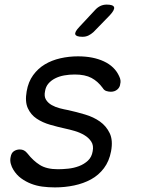

<svg xmlns="http://www.w3.org/2000/svg" viewBox="-20 -805 640 835"><path d="M219 10Q190 10 164 6.5Q138 3 115 -6Q92 -15 72 -29.5Q52 -44 38 -67Q31 -78 27 -92.5Q23 -107 26 -121Q29 -140 40.5 -147.5Q52 -155 66 -155Q76 -155 84 -151Q92 -147 100 -137Q124 -106 153.5 -87.5Q183 -69 232 -69Q252 -69 276.5 -71.5Q301 -74 323.5 -82.5Q346 -91 362.5 -106.5Q379 -122 383 -147Q388 -172 377 -189Q366 -206 346.5 -217.5Q327 -229 304.5 -235.5Q282 -242 263 -246Q231 -253 198 -262.5Q165 -272 139.5 -289Q114 -306 101 -334.5Q88 -363 96 -408Q103 -449 124 -478Q145 -507 175 -525Q205 -543 242.5 -551.5Q280 -560 319 -560Q385 -560 432 -538Q479 -516 498 -474Q503 -464 504 -455.5Q505 -447 503 -441Q502 -426 490.5 -416Q479 -406 462 -406Q453 -406 443 -409Q433 -412 427 -422Q406 -451 378 -466Q350 -481 305 -481Q281 -481 259 -477Q237 -473 219.5 -464Q202 -455 190.5 -441.5Q179 -428 176 -409Q171 -386 180 -371.5Q189 -357 205 -348Q221 -339 240.5 -334Q260 -329 277 -326Q313 -318 350 -307Q387 -296 414.5 -276.5Q442 -257 457 -226Q472 -195 463 -147Q455 -104 432 -73.5Q409 -43 376 -25Q343 -7 302.5 1.5Q262 10 219 10ZM339 -645Q311 -645 307.5 -655.5Q304 -666 325 -688L394 -762Q404 -773 416.5 -779Q429 -785 444 -785Q472 -785 476 -774Q480 -763 458 -739L387 -666Q376 -656 364.5 -650.5Q353 -645 339 -645Z"/></svg>

Font: Maple Mono NL Light
Style: Italic
Weight: 300
Italic angle: -10°
Monospace: yes
Designer: subframe7536
Version: Version 7.000